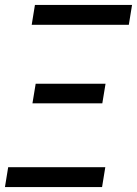

<svg xmlns="http://www.w3.org/2000/svg" viewBox="-22 -755 553 775"><path d="M106 -655 119 -735H511L498 -655ZM109 -338 122 -417H404L391 -338ZM-2 0 11 -80H403L390 0Z"/></svg>

Font: Iosevka SS18 Medium
Style: Italic
Weight: 500
Italic angle: -9°
Monospace: yes
Designer: Belleve Invis
Foundry: Belleve Invis
Version: Version 25.1.1; ttfautohint (v1.8.4)